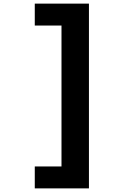

<svg xmlns="http://www.w3.org/2000/svg" viewBox="-20 -830 750 1060"><path d="M172 89H319.5V-689H172V-810H471V210H172Z"/></svg>

Font: League Mono
Style: Bold
Weight: 700
Width: 6
Designer: Tyler Finck
Foundry: The League of Moveable Type / Tyler Finck
Version: Version 2.300;RELEASE